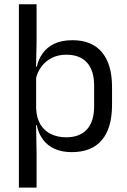

<svg xmlns="http://www.w3.org/2000/svg" viewBox="-20 -682 577 874"><path d="M306.5 10.5Q261.5 10.5 228.5 -4.5Q195.5 -19.5 175 -47.5Q154.5 -75.5 147.5 -112.5H121L144.5 -188.5Q146.5 -144.5 164.2 -115.2Q182 -86 212.5 -71.5Q243 -57 281.5 -57Q343 -57 375.8 -93Q408.5 -129 408.5 -198.5V-292Q408.5 -361 376 -397Q343.5 -433 281.5 -433Q244.5 -433 216 -418.5Q187.5 -404 168.8 -379Q150 -354 143 -322L123 -378.5H147.5Q155 -412 174.2 -439.2Q193.5 -466.5 227 -482.8Q260.5 -499 310 -499Q398 -499 444 -444.2Q490 -389.5 490 -285.5V-204.5Q490 -99.5 443.8 -44.5Q397.5 10.5 306.5 10.5ZM66 172V-662.5H146.5V-490.5L144 -370.5L144.5 -343.5V-140.5L144 -123.5L146.5 13.5V172Z"/></svg>

Font: Anek Odia
Style: Regular
Weight: 400
Designer: Yesha Goshar & Mahesh Sahu (Odia), Yesha Goshar (Latin)
Foundry: Ek Type
Version: Version 1.003